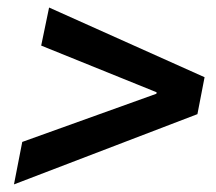

<svg xmlns="http://www.w3.org/2000/svg" viewBox="-20 -563 573 510"><path d="M39.1 -186 395.5 -314 396 -317.9 89.4 -441.9 110.4 -543 523.4 -357.9 504.4 -259.8 17.1 -73.2Z"/></svg>

Font: Reddit Sans Fudge SmBold Italic
Style: Regular
Weight: 600
Italic angle: -11.25°
Designer: Stephen Hutchings
Version: Version 1.013